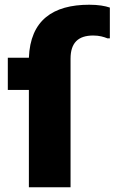

<svg xmlns="http://www.w3.org/2000/svg" viewBox="-20 -791 484 811"><path d="M13 -547V-411H102V0H278V-543C278 -610 310 -641 374 -641C400 -641 419 -635 434 -629H444V-759C424 -766 395 -771 357 -771C203 -771 108 -705 102 -547Z"/></svg>

Font: Kufam Arabic Latin Roman Bold
Style: Regular
Weight: 700
Designer: Wael Morcos & Artur Schmal
Version: Version 1.200;PS 001.200;hotconv 1.0.88;makeotf.lib2.5.64775